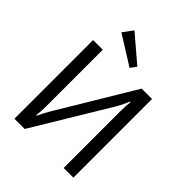

<svg xmlns="http://www.w3.org/2000/svg" viewBox="-250 -1053 1191 1191"><g transform="rotate(45 345.5 -457.0)"><path d="M398 -767 369 -728 177 -848 226 -914ZM604 0H519V-503Q519 -550 524 -582H519Q505 -548 483 -507L177 0H87V-690H172V-192Q172 -155 167 -110H171Q186 -143 210 -185L513 -690H604Z"/></g></svg>

Font: Exo 2.0
Style: Regular
Weight: 400
Designer: Natanael Gama
Version: Version 1.001;PS 001.001;hotconv 1.0.70;makeotf.lib2.5.58329